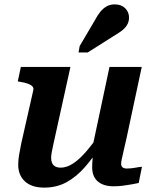

<svg xmlns="http://www.w3.org/2000/svg" viewBox="-20 -844 708 875"><path d="M224 -190Q219 -167 216 -151.5Q213 -136 213 -124Q213 -111 217.5 -101Q222 -91 231.5 -85.5Q241 -80 257 -80Q284 -80 312.5 -98.5Q341 -117 371 -151.5Q401 -186 434 -234L443 -186Q406 -127 367 -82.5Q328 -38 283 -13.5Q238 11 182 11Q124 11 93.5 -17.5Q63 -46 63 -93Q63 -114 67 -138Q71 -162 77 -191L132 -434Q134 -444 127 -451Q120 -458 106 -463Q92 -468 72 -471L61 -473L75 -539H301ZM557 -216Q549 -181 543.5 -157Q538 -133 535 -119Q532 -105 532 -98Q532 -87 538.5 -81.5Q545 -76 558 -76Q577 -76 595.5 -79.5Q614 -83 627 -84L612 -10Q597 -7 578 -3.5Q559 0 539 2.5Q519 5 497 5Q452 5 426 -17Q400 -39 400 -82Q400 -88 400.5 -98.5Q401 -109 402 -122.5Q403 -136 405 -152L395 -144L479 -539H626ZM412 -751Q424 -774 437 -790Q450 -806 466 -815Q482 -824 503 -824Q533 -824 550.5 -806.5Q568 -789 568 -764Q568 -744 558 -728.5Q548 -713 531 -701Q514 -689 492 -676L380 -605H338L343 -634Z"/></svg>

Font: Roboto Serif SemiBold
Style: Italic
Weight: 600
Italic angle: -10°
Version: Version 1.007